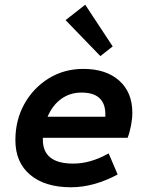

<svg xmlns="http://www.w3.org/2000/svg" viewBox="-20 -779 620 811"><path d="M280 12Q170 12 107.5 -40.5Q45 -93 45 -187Q45 -272 83 -340Q121 -408 186 -448Q251 -488 332 -488Q428 -488 483.5 -438.5Q539 -389 539 -303Q539 -278 533.5 -249Q528 -220 519 -197H161V-189Q161 -88 289 -88Q326 -88 362.5 -98.5Q399 -109 439 -131L477 -42Q376 12 280 12ZM181 -286H425V-296Q425 -388 324 -388Q276 -388 239 -361.5Q202 -335 181 -286ZM404 -542 257 -694 340 -759 456 -583Z"/></svg>

Font: Sometype Mono
Style: Bold Italic
Weight: 700
Italic angle: -12°
Monospace: yes
Designer: Ryoichi Tsunekawa
Foundry: Dharma Type
Version: Version 1.000; ttfautohint (v1.8.3)